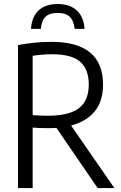

<svg xmlns="http://www.w3.org/2000/svg" viewBox="-20 -962 620 982"><path d="M72 0V-731.5Q110.5 -738.5 152 -743.2Q193.5 -748 243 -748Q507 -748 507 -529Q507 -445.5 465 -393.2Q423 -341 343.5 -320L565 0H479.5L268.5 -308Q248 -306.5 226 -306.5Q200 -306.5 182 -307.2Q164 -308 147 -309.5V0ZM223.5 -370Q333 -370 383.5 -408.5Q434 -447 434 -529Q434 -608 390 -646.2Q346 -684.5 247.5 -684.5Q218 -684.5 194.8 -682.5Q171.5 -680.5 147 -676.5V-373Q169.5 -371.5 186.2 -370.8Q203 -370 223.5 -370ZM138.5 -814.5Q143 -877.5 178.2 -909.5Q213.5 -941.5 275 -941.5Q336 -941.5 372 -909.2Q408 -877 412.5 -814.5H362Q356.5 -858 336 -877Q315.5 -896 275 -896Q234 -896 213.5 -877Q193 -858 189 -814.5Z"/></svg>

Font: Encode Sans Cnd
Style: Regular
Weight: 400
Width: 3
Designer: Multiple Designers
Foundry: Impallari Type
Version: Version 3.002; ttfautohint (v1.8.3) -l 8 -r 50 -G 200 -x 14 